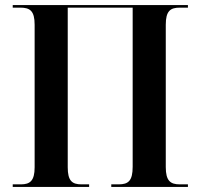

<svg xmlns="http://www.w3.org/2000/svg" viewBox="-20 -734 787 754"><path d="M30 0H330V-10H300C263 -10 246 -24 246 -77V-704H501V-79C501 -24 484 -10 446 -10H417V0H718V-10H686C649 -10 631 -24 631 -78V-637C631 -691 649 -704 686 -704H718V-714H30V-704H60C98 -704 116 -691 116 -637V-77C116 -24 98 -10 62 -10H30Z"/></svg>

Font: Noto Serif Display SemiCondensed SemiBold
Style: Regular
Weight: 600
Width: 4
Designer: Monotype Design Team
Foundry: Monotype Imaging Inc.
Version: Version 2.009